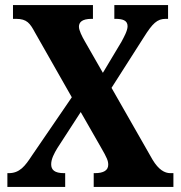

<svg xmlns="http://www.w3.org/2000/svg" viewBox="-20 -734 711 754"><path d="M9 0H236V-54H232C194 -54 181 -67 181 -89C181 -110 193 -132 205 -152L297 -294L376 -156C401 -113 405 -102 405 -87C405 -65 387 -54 352 -54H348V0H661V-54H649C627 -54 603 -67 579 -107L418 -389L545 -588C579 -642 597 -660 631 -660H640V-714H429V-660H432C460 -660 481 -655 481 -631C481 -613 466 -587 457 -570L384 -448L313 -572C302 -591 290 -615 290 -629C290 -645 300 -660 340 -660H345V-714H31V-660H43C86 -660 98 -642 117 -607L262 -352L106 -124C78 -81 57 -54 14 -54H9Z"/></svg>

Font: Noto Serif Condensed ExtraBold
Style: Regular
Weight: 800
Width: 3
Designer: Monotype Design Team
Foundry: Monotype Imaging Inc.
Version: Version 2.013